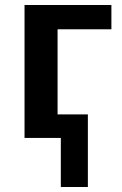

<svg xmlns="http://www.w3.org/2000/svg" viewBox="-20 -551 488 767"><path d="M78 -531V0H223V196H331V-94H210V-434H425V-531Z"/></svg>

Font: Passageway
Style: Light
Weight: 700
Foundry: Ascender Corporation
Version: Version 1.11